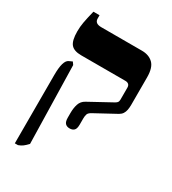

<svg xmlns="http://www.w3.org/2000/svg" viewBox="-210 -759 998 1111"><g transform="rotate(30 288.5 -203.5)"><path d="M299 7Q280 7 269.5 -4Q259 -15 259 -42V-73Q259 -106 267.5 -132.5Q276 -159 302 -173L450 -254Q459 -259 463.5 -263.5Q468 -268 469.5 -273.5Q471 -279 471 -285V-364Q471 -379 463 -386Q455 -393 441 -393H146Q97 -393 77 -417Q57 -441 57 -502Q57 -533 62.5 -563.5Q68 -594 81 -647H122V-625Q122 -609 132.5 -600.5Q143 -592 166 -592H437Q484 -592 512 -565Q540 -538 540 -473V-290Q540 -271 537 -255.5Q534 -240 526.5 -228.5Q519 -217 505 -209L367 -134Q348 -124 343.5 -112.5Q339 -101 339 -82V-42Q339 -14 328.5 -3.5Q318 7 299 7ZM68 240V-216Q68 -266 76 -293.5Q84 -321 100 -328L122 -338L134 -321L146 199Q130 216 118 225Q106 234 89 240Z"/></g></svg>

Font: Noto Serif Hebrew Black
Style: Regular
Weight: 900
Version: Version 2.003